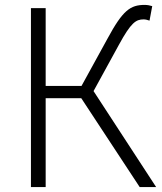

<svg xmlns="http://www.w3.org/2000/svg" viewBox="-20 -762 661 782"><path d="M361 -391 464 -579C514 -671 534 -683 565 -683C572 -683 581 -681 589 -678L600 -737C591 -740 580 -742 569 -742C511 -742 480 -720 418 -605L312 -412H166V-729H106V0H166V-362H311L549 0H616Z"/></svg>

Font: Noto Sans CJK Light
Style: Regular
Weight: 300
Designer: Ryoko NISHIZUKA (kana & ideographs); Paul D. Hunt (Latin, Greek & Cyrillic); Wenlong ZHANG (bopomofo); Sandoll Communica
Foundry: Adobe Systems Incorporated
Version: Version 1.000;PS 1;hotconv 1.0.78;makeotf.lib2.5.61930